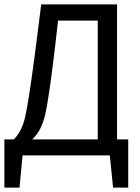

<svg xmlns="http://www.w3.org/2000/svg" viewBox="-20 -709 640 876"><path d="M514 -73H565V147H496L481 0H460H105H83L69 147H0V-73H43Q79 -109 94 -172Q109 -235 136 -438Q141 -472 143 -491L168 -689H514ZM426 -73V-615H245L230 -485Q203 -258 186 -185Q169 -112 127 -73Z"/></svg>

Font: Fira Mono
Style: Regular
Weight: 400
Designer: Carrois Corporate & Edenspiekermann AG
Foundry: Carrois Corporate GbR & Edenspiekermann AG
Version: Version 3.206;PS 003.206;hotconv 1.0.70;makeotf.lib2.5.58329